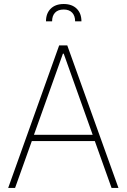

<svg xmlns="http://www.w3.org/2000/svg" viewBox="-20 -932 628 952"><path d="M20.5 0 273.4 -707H313.5L567.4 0H533.2L450.2 -232.4H137.7L54.7 0ZM439.5 -263.7 295.9 -666H292L148.4 -263.7ZM295.9 -912.1Q336.9 -912.1 360.4 -888.9Q383.8 -865.7 383.8 -826.2H352.5Q352.5 -853.5 337.9 -869.1Q323.2 -884.8 295.9 -884.8Q267.6 -884.8 252.9 -869.1Q238.3 -853.5 238.3 -826.2H208Q208 -865.7 231.4 -888.9Q254.9 -912.1 295.9 -912.1Z"/></svg>

Font: Pretendard JP Thin
Style: Regular
Weight: 100
Designer: Base glyphs from Inter by Rasmus Andersson; Hangeul glyphs from Noto Sans CJK(Source Han Sans) by Jang Soo-young and Kan
Foundry: Kil Hyung-jin
Version: Version 1.309